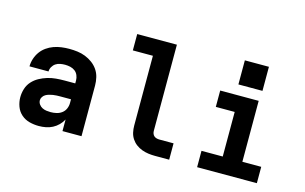

<svg xmlns="http://www.w3.org/2000/svg" viewBox="-92 -996 1984 1248"><g transform="rotate(15 900.0 -371.5)"><path d="M235 8Q203 8 172 0Q141 -8 117 -29Q93 -50 82 -80.5Q71 -111 71 -142Q71 -171 80 -199.5Q89 -228 108.5 -249.5Q128 -271 153.5 -285Q179 -299 207 -307.5Q235 -316 264 -318.5Q293 -321 322 -321H393V-341Q393 -358 386 -375Q379 -392 365 -402.5Q351 -413 333.5 -417Q316 -421 298 -421Q282 -421 265.5 -418Q249 -415 235.5 -406Q222 -397 213.5 -382Q205 -367 205 -351H77Q77 -377 85.5 -403Q94 -429 109.5 -450.5Q125 -472 147 -487.5Q169 -503 194 -512Q219 -521 245.5 -524.5Q272 -528 298 -528Q326 -528 353.5 -524.5Q381 -521 406.5 -511Q432 -501 454.5 -484.5Q477 -468 492.5 -445.5Q508 -423 514.5 -395.5Q521 -368 521 -341V0H393V-78Q382 -57 365 -40Q348 -23 327 -12Q306 -1 282.5 3.5Q259 8 235 8ZM286 -99Q306 -99 325.5 -103.5Q345 -108 361 -120Q377 -132 385 -150.5Q393 -169 393 -189V-214H322Q310 -214 297 -213.5Q284 -213 272 -211Q260 -209 247.5 -205.5Q235 -202 224.5 -196Q214 -190 206.5 -179Q199 -168 199 -156Q199 -141 208 -128.5Q217 -116 230 -109.5Q243 -103 257.5 -101Q272 -99 286 -99Z M1015 0Q993 0 970.5 -3Q948 -6 926.5 -14Q905 -22 887 -35.5Q869 -49 856.5 -68Q844 -87 839 -109.5Q834 -132 834 -155V-625H699V-735H966V-155Q966 -145 969.5 -136Q973 -127 980 -121Q987 -115 996.5 -112.5Q1006 -110 1015 -110H1111V0Z M1299 0V-110H1442V-410H1315V-520H1574V-110H1701V0ZM1419 -589V-751H1581V-589Z"/></g></svg>

Font: Iosevka SS04 XBd Ex
Style: Regular
Weight: 800
Width: 7
Monospace: yes
Designer: Belleve Invis
Foundry: Belleve Invis
Version: Version 19.0.0; ttfautohint (v1.8.4)